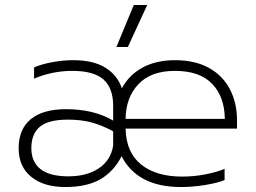

<svg xmlns="http://www.w3.org/2000/svg" viewBox="-20 -737 1028 772"><path d="M518 -717H572L494 -548H448ZM55 -141Q55 -218 104 -258Q153 -298 245 -298Q358 -298 435 -252V-311Q435 -383 396 -417.5Q357 -452 271 -452Q191 -452 117 -421V-466Q147 -479 190 -487Q233 -495 274 -495Q355 -495 403.5 -465Q452 -435 470 -382Q499 -436 553.5 -465.5Q608 -495 684 -495Q764 -495 820 -464Q876 -433 904.5 -378Q933 -323 933 -253V-220H485Q487 -124 547.5 -75.5Q608 -27 712 -27Q759 -27 804 -35.5Q849 -44 883 -58V-13Q854 -1 804 7Q754 15 708 15Q618 15 558.5 -17Q499 -49 469 -109Q438 -48 384 -16.5Q330 15 242 15Q156 15 105.5 -26Q55 -67 55 -141ZM884 -259Q883 -348 833 -400Q783 -452 683 -452Q587 -452 536.5 -398.5Q486 -345 485 -259ZM435 -151V-209Q391 -233 349 -244.5Q307 -256 253 -256Q175 -256 140.5 -227.5Q106 -199 106 -141Q106 -86 143 -57Q180 -28 255 -28Q329 -28 377 -60Q425 -92 435 -151Z"/></svg>

Font: Prompt ExtraLight
Style: Regular
Weight: 275
Designer: Katatrad Team
Foundry: CadsonDemak
Version: Version 1.001